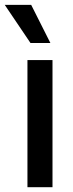

<svg xmlns="http://www.w3.org/2000/svg" viewBox="-51 -781 303 801"><path d="M63.5 -530.3H168V0H63.5ZM-31.2 -760.7H79.1L159.2 -601.6H76.2Z"/></svg>

Font: Pretendard JP Medium
Style: Regular
Weight: 500
Designer: Base glyphs from Inter by Rasmus Andersson; Hangeul glyphs from Noto Sans CJK(Source Han Sans) by Jang Soo-young and Kan
Foundry: Kil Hyung-jin
Version: Version 1.309